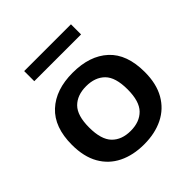

<svg xmlns="http://www.w3.org/2000/svg" viewBox="-199 -904 1068 1068"><g transform="rotate(-45 335.0 -370.0)"><path d="M334.5 10Q248.5 10 184 -21.8Q119.5 -53.5 83.8 -116.2Q48 -179 48 -272.5Q48 -411.5 124.8 -482.5Q201.5 -553.5 334.5 -553.5Q468.5 -553.5 545 -483.2Q621.5 -413 621.5 -272.5Q621.5 -180 585.5 -117Q549.5 -54 485 -22Q420.5 10 334.5 10ZM334.5 -96Q405 -96 445.2 -137Q485.5 -178 485.5 -272Q485.5 -367 445.2 -407.2Q405 -447.5 334.5 -447.5Q264 -447.5 224 -407.2Q184 -367 184 -273Q184 -178.5 224 -137.2Q264 -96 334.5 -96ZM150.5 -671V-750.5H518.5V-671Z"/></g></svg>

Font: Encode Sans Expanded SemiBold
Style: Regular
Weight: 600
Width: 7
Designer: Multiple Designers
Foundry: Impallari Type
Version: Version 3.000; ttfautohint (v1.8.3) -l 8 -r 50 -G 200 -x 14 